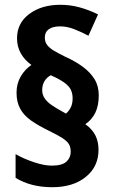

<svg xmlns="http://www.w3.org/2000/svg" viewBox="-20 -783 474 801"><path d="M49 -396Q49 -434 66.5 -464Q84 -494 111 -512Q82 -533 66.5 -561Q51 -589 51 -623Q51 -687 102.5 -725Q154 -763 231 -763Q273 -763 311.5 -752.5Q350 -742 389 -723L349 -634Q319 -650 289 -661.5Q259 -673 231 -673Q200 -673 183.5 -661Q167 -649 167 -626Q167 -608 177 -595Q187 -582 206.5 -570.5Q226 -559 253 -546Q295 -527 326 -504Q357 -481 374.5 -452.5Q392 -424 392 -385Q392 -342 377.5 -312.5Q363 -283 336 -265Q365 -244 378 -218Q391 -192 391 -158Q391 -88 338 -45Q285 -2 198 -2Q152 -2 114 -12Q76 -22 45 -41V-140Q80 -120 122.5 -106Q165 -92 196 -92Q239 -92 257 -108.5Q275 -125 275 -150Q275 -169 267.5 -181.5Q260 -194 241 -206.5Q222 -219 185 -237Q140 -259 110 -280Q80 -301 64.5 -329Q49 -357 49 -396ZM156 -407Q156 -388 166.5 -372.5Q177 -357 197 -343.5Q217 -330 243 -316L255 -309Q268 -320 275.5 -335.5Q283 -351 283 -373Q283 -392 276 -407.5Q269 -423 249.5 -437.5Q230 -452 192 -469Q176 -461 166 -445Q156 -429 156 -407Z"/></svg>

Font: Noto Sans Bengali SemiCondensed
Style: Bold
Weight: 700
Width: 4
Designer: Jelle Bosma - Monotype Design Team
Foundry: Monotype Imaging Inc.
Version: Version 2.003